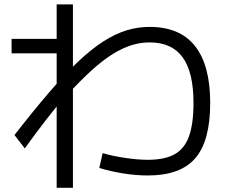

<svg xmlns="http://www.w3.org/2000/svg" viewBox="-20 -802 1040 883"><path d="M660 5Q606 5 546.3 -4.5Q486.7 -14 436.7 -29.7L452 -97.7Q499 -84.1 556.5 -75.6Q614 -67.1 660 -67.1Q736.7 -67.1 782.5 -92.2Q828.3 -117.4 849.1 -174.9Q869.9 -232.3 869.9 -328.3Q869.9 -469.6 820.1 -538.3Q770.3 -607 668 -607Q626 -607 584.3 -594Q542.7 -581 497.7 -553Q452.7 -525 401.2 -478.3Q349.7 -431.6 288 -364.3H284.7Q242 -315.6 194.7 -254.6Q147.3 -193.6 94 -119.6L46.6 -181Q134 -293.4 205.8 -376.9Q277.7 -460.4 338.8 -518.2Q400 -576 454.8 -611.2Q509.7 -646.4 561.8 -662.4Q614 -678.3 668 -678.3Q807.3 -678.3 877 -590.2Q946.7 -502 946.7 -328.3Q946.7 -154 878.3 -74.5Q810 5 660 5ZM240.6 61.7V-556.6H33.3V-623.4H240.6V-781.7H315.4V61.7Z"/></svg>

Font: M PLUS 1 Thin
Style: Regular
Weight: 100
Designer: Coji Morishita
Foundry: UNDERFOREST DESIGN
Version: Version 1.001